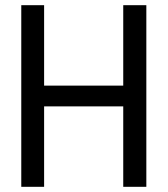

<svg xmlns="http://www.w3.org/2000/svg" viewBox="-20 -720 646 740"><path d="M455 -700H544V0H455V-310H150V0H62V-700H150V-390H455Z"/></svg>

Font: Phudu
Style: Regular
Weight: 400
Version: Version 1.005;gftools[0.9.23]